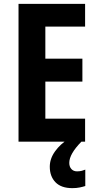

<svg xmlns="http://www.w3.org/2000/svg" viewBox="-20 -734 513 995"><path d="M421 0H76V-714H421V-596H215V-430H407V-311H215V-119H421ZM339 110Q339 130 350 142Q361 154 379 154Q394 154 404.5 151Q415 148 422 145V230Q410 234 393 237.5Q376 241 355 241Q297 241 267.5 210.5Q238 180 238 130Q238 88 265.5 50Q293 12 334 -13L402 0Q339 64 339 110Z"/></svg>

Font: Noto Sans Gurmukhi UI Condensed
Style: Bold
Weight: 700
Width: 3
Designer: Jelle Bosma - Monotype Design Team
Foundry: Monotype Imaging Inc.
Version: Version 2.004; ttfautohint (v1.8.4.7-5d5b)